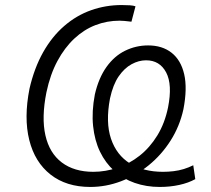

<svg xmlns="http://www.w3.org/2000/svg" viewBox="-20 -733 835 761"><path d="M338 8Q243 8 180.5 -41Q118 -90 96 -178Q74 -266 97 -382Q116 -464 151 -526Q186 -588 234.5 -630Q283 -672 341 -692.5Q399 -713 462 -713Q481 -713 495 -712Q509 -711 517 -708L501 -647Q485 -649 473.5 -650Q462 -651 454 -651Q404 -651 358.5 -633.5Q313 -616 274.5 -580Q236 -544 207.5 -491Q179 -438 164 -367Q144 -267 160 -196.5Q176 -126 225 -89Q274 -52 350 -52Q398 -52 445.5 -68Q493 -84 533.5 -116Q574 -148 603.5 -196Q633 -244 646 -307Q664 -398 638.5 -446Q613 -494 559 -494Q530 -494 501.5 -478.5Q473 -463 450.5 -430.5Q428 -398 416 -343Q398 -248 420 -183Q442 -118 495.5 -85Q549 -52 626 -52Q647 -52 668 -54.5Q689 -57 708.5 -63Q728 -69 746 -78L754 -23Q727 -8 690.5 0Q654 8 613 8Q560 8 514 -8Q468 -24 433 -55.5Q398 -87 376.5 -131.5Q355 -176 349 -233.5Q343 -291 356 -359Q371 -424 402 -467.5Q433 -511 476 -532Q519 -553 567 -553Q623 -553 660 -524Q697 -495 710 -439Q723 -383 707 -300Q692 -232 656 -175.5Q620 -119 569.5 -78Q519 -37 459.5 -14.5Q400 8 338 8Z"/></svg>

Font: Nunito Sans 7pt SemiCondensed Light
Style: Italic
Weight: 300
Width: 4
Italic angle: -9°
Designer: Vernon Adams
Foundry: Vernon Adams
Version: Version 3.101;gftools[0.9.27]